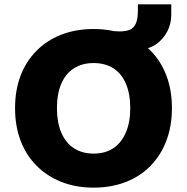

<svg xmlns="http://www.w3.org/2000/svg" viewBox="-20 -849 857 880"><path d="M409 11Q328 11 262 -15Q196 -41 148 -89Q100 -137 74.5 -204Q49 -271 49 -353Q49 -436 74.5 -502.5Q100 -569 148 -617Q196 -665 262 -690.5Q328 -716 409 -716Q489 -716 555.5 -690.5Q622 -665 669.5 -617.5Q717 -570 742.5 -503Q768 -436 768 -354Q768 -271 742.5 -204Q717 -137 669.5 -88.5Q622 -40 555.5 -14.5Q489 11 409 11ZM409 -145Q462 -145 499 -169.5Q536 -194 556.5 -241Q577 -288 577 -353Q577 -419 557 -465.5Q537 -512 499.5 -536Q462 -560 409 -560Q357 -560 319 -536Q281 -512 261 -465.5Q241 -419 241 -353Q241 -288 261 -241Q281 -194 319 -169.5Q357 -145 409 -145ZM508 -624 471 -709Q488 -708 502 -706.5Q516 -705 527 -705Q555 -705 573.5 -712Q592 -719 602 -740Q612 -761 612 -802V-829H765V-781Q765 -740 746.5 -704.5Q728 -669 696 -646.5Q664 -624 624 -624Z"/></svg>

Font: Nunito Sans 11pt Black
Style: Regular
Weight: 900
Version: Version 3.101;gftools[0.9.27]